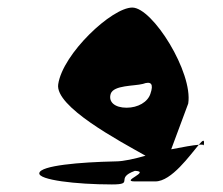

<svg xmlns="http://www.w3.org/2000/svg" viewBox="-20 -732 590 508"><path d="M84 -274C81 -256 181 -244 276 -244C338 -244 282 -260 337 -280C380 -278 297 -252 337 -252H391C434 -252 483 -322 506 -349C491 -348 464 -343 433 -337L478 -458C491 -540 384 -712 330 -712C276 -712 146 -590 134 -509C125 -450 294 -360 365 -320C337 -312 307 -305 286 -305C191 -303 87 -294 84 -274ZM273 -484C281 -507 335 -504 358 -510C380 -518 387 -510 378 -484C371 -462 345 -447 315 -447C284 -447 266 -462 273 -484ZM506 -349C515 -350 519 -349 519 -347C522 -365 517 -362 506 -349Z"/></svg>

Font: Ampere
Style: SuCndIta
Weight: 400
Version: Version 1